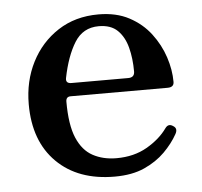

<svg xmlns="http://www.w3.org/2000/svg" viewBox="-42 -515 599 570"><g transform="rotate(-5 257.5 -230.0)"><path d="M278 12Q169 12 105.5 -51Q42 -114 42 -224Q42 -293 70.5 -349Q99 -405 150.5 -438.5Q202 -472 271 -472Q324 -472 362.5 -451.5Q401 -431 426 -398Q451 -365 463.5 -327Q476 -289 476 -253Q476 -237 457 -237H168Q154 -237 154 -222Q154 -153 170.5 -114Q187 -75 217.5 -58.5Q248 -42 288 -42Q340 -42 379 -64.5Q418 -87 440 -118Q450 -132 464 -122Q477 -114 468 -98Q453 -71 428 -46Q403 -21 366.5 -4.5Q330 12 278 12ZM174 -276H343Q362 -276 362 -294Q362 -333 353.5 -365.5Q345 -398 325 -417.5Q305 -437 269 -437Q222 -437 197 -397Q172 -357 159 -292Q156 -276 174 -276Z"/></g></svg>

Font: Zen Old Mincho
Style: Bold
Weight: 700
Designer: Yoshimichi Ohira
Foundry: Positype
Version: Version 1.500